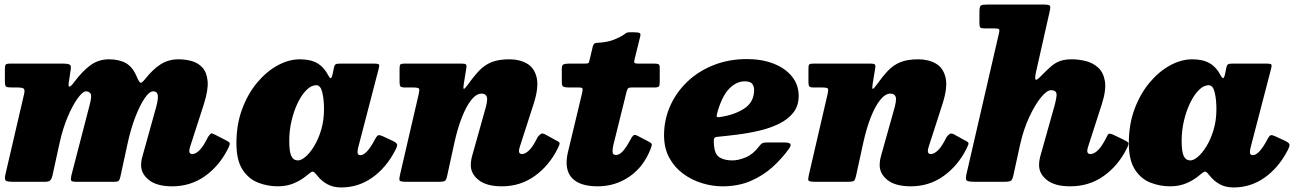

<svg xmlns="http://www.w3.org/2000/svg" viewBox="-20 -800 5721 845"><path d="M24.5 -520H261Q278 -520 286 -516Q294 -512 291.5 -496L283 -439Q279.5 -417.5 286.2 -419Q293 -420.5 305.5 -437.5Q342.5 -487 378.2 -513Q414 -539 459.5 -539Q504 -539 534 -522.2Q564 -505.5 582.5 -461Q593 -436.5 599 -435.8Q605 -435 619 -452.5Q654.5 -497 688.5 -518Q722.5 -539 766 -539Q795.5 -539 823.8 -531.2Q852 -523.5 871.2 -502.2Q890.5 -481 893.8 -442.2Q897 -403.5 877 -341L817 -155Q813 -142 813 -136Q813 -122 826.5 -122Q841 -122 858 -138.8Q875 -155.5 896 -198Q906 -212 910 -212.8Q914 -213.5 928 -206.5L967.5 -186Q989 -176 991 -170Q993 -164 981.5 -142Q944 -68.5 881 -24.2Q818 20 738 20Q670.5 20 635.8 -7.5Q601 -35 601 -73Q601 -87.5 604 -100.8Q607 -114 610.5 -125L662 -310Q676.5 -358 674.8 -378Q673 -398 653.5 -398Q637.5 -398 616.8 -367.8Q596 -337.5 576 -286Q556 -234.5 542 -170.5L509.5 -21Q507.5 -10.5 503 -5.2Q498.5 0 485.5 0H314.5Q296 0 293.2 -5.5Q290.5 -11 294 -27.5L374.5 -338Q385.5 -379.5 378.2 -388.8Q371 -398 358 -398Q344.5 -398 322.2 -367.8Q300 -337.5 278 -285.8Q256 -234 242 -169.5L210.5 -26Q207.5 -13.5 201.5 -6.8Q195.5 0 179.5 0H34.5Q8.5 0 4 -6.8Q-0.5 -13.5 4 -33L86 -386Q90 -403.5 85 -409.2Q80 -415 56.5 -415H31.5Q12 -415 6.8 -418.8Q1.5 -422.5 1.5 -442V-494Q1.5 -510.5 4.8 -515.2Q8 -520 24.5 -520Z M1718.5 -136.5Q1679 -61 1617.8 -18Q1556.5 25 1481.5 25Q1446.5 25 1420.8 10.8Q1395 -3.5 1378.5 -24.5Q1371 -34 1365.5 -39.5Q1358 -46.5 1352.2 -44Q1346.5 -41.5 1333.5 -30.5Q1307.5 -8 1275 6Q1242.5 20 1202.5 20Q1157.5 20 1115.8 3.8Q1074 -12.5 1047.2 -53.8Q1020.5 -95 1020.5 -170Q1020.5 -252.5 1045.8 -320.2Q1071 -388 1112.2 -437Q1153.5 -486 1202.5 -512.5Q1251.5 -539 1299.5 -539Q1347 -539 1376.8 -521.5Q1406.5 -504 1424.5 -468.5Q1430 -457.5 1435 -456.2Q1440 -455 1444.5 -477L1450 -504Q1452 -513 1456.2 -516.5Q1460.5 -520 1474.5 -520H1627.5Q1645.5 -520 1648 -515.5Q1650.5 -511 1646.5 -497L1556.5 -151Q1553.5 -139 1553.5 -131Q1553.5 -117 1566 -117Q1593.5 -117 1630 -186Q1639 -203.5 1645.5 -205Q1652 -206.5 1666.5 -199.5L1707.5 -180.5Q1725.5 -172 1727.5 -164.5Q1729.5 -157 1718.5 -136.5ZM1406 -320Q1406 -361.5 1398.5 -393.2Q1391 -425 1372 -425Q1350.5 -425 1329.5 -404.5Q1308.5 -384 1291.2 -349Q1274 -314 1263.5 -270.2Q1253 -226.5 1253 -180Q1253 -132 1262.2 -113Q1271.5 -94 1291.5 -94Q1305.5 -94 1324.8 -110.2Q1344 -126.5 1362.5 -156.8Q1381 -187 1393.5 -228.5Q1406 -270 1406 -320Z M1758.5 -520H2014Q2027 -520 2030.8 -516.2Q2034.5 -512.5 2032.5 -501L2021 -430Q2018 -411 2021 -409Q2024 -407 2038 -426Q2065 -464 2088.8 -489Q2112.5 -514 2143.5 -526.5Q2174.5 -539 2222 -539Q2266.5 -539 2299.2 -520.2Q2332 -501.5 2342 -458.2Q2352 -415 2328 -341L2268 -155Q2264 -142 2264 -136Q2264 -122 2277 -122Q2291.5 -122 2308.8 -138.5Q2326 -155 2346.5 -197Q2354.5 -207 2360.8 -210.8Q2367 -214.5 2378.5 -209L2425.5 -183Q2443 -175 2443 -169.2Q2443 -163.5 2434.5 -146.5Q2397 -71 2333.5 -25.5Q2270 20 2189 20Q2121.5 20 2086.8 -7.5Q2052 -35 2052 -73Q2052 -87.5 2054.8 -100.8Q2057.5 -114 2061 -125L2113 -310Q2127.5 -358 2122.8 -373Q2118 -388 2099.5 -388Q2076.5 -388 2054.2 -360.2Q2032 -332.5 2012.8 -283.5Q1993.5 -234.5 1979.5 -170.5L1947.5 -24Q1944 -8.5 1938.5 -4.2Q1933 0 1915.5 0H1766.5Q1741 0 1738.5 -6Q1736 -12 1740.5 -31L1823 -387Q1827 -405 1824 -410Q1821 -415 1797.5 -415H1762Q1746.5 -415 1742.5 -419.5Q1738.5 -424 1738.5 -439V-498Q1738.5 -512 1741.8 -516Q1745 -520 1758.5 -520Z M2483.5 -520H2554.5Q2569 -520 2571 -524Q2573 -528 2575.5 -539L2589 -596Q2591.5 -604.5 2595.2 -607.8Q2599 -611 2608.5 -611.5Q2653.5 -614 2681 -625Q2708.5 -636 2722.5 -645.5Q2732 -652.5 2736.2 -655Q2740.5 -657.5 2747 -657.8Q2753.5 -658 2768.5 -658Q2787 -658 2794 -655.2Q2801 -652.5 2797.5 -639L2773.5 -542Q2770 -528.5 2771.8 -524.2Q2773.5 -520 2789.5 -520H2861.5Q2872.5 -520 2878 -517.5Q2883.5 -515 2883.5 -503V-442Q2883.5 -425 2880.2 -420Q2877 -415 2859.5 -415H2759.5Q2747.5 -415 2743.8 -410.8Q2740 -406.5 2737.5 -396L2679.5 -162Q2676 -148 2675.8 -133Q2675.5 -118 2691.5 -118Q2707 -118 2722.5 -136Q2738 -154 2756.5 -189Q2762 -199 2767.5 -204Q2773 -209 2785.5 -202.5L2833.5 -177.5Q2847.5 -170.5 2848.5 -165.5Q2849.5 -160.5 2843.5 -145Q2813 -66 2750.5 -23Q2688 20 2610.5 20Q2531 20 2497 -17Q2463 -54 2478.5 -126L2542 -391Q2544.5 -402.5 2544 -408.8Q2543.5 -415 2527.5 -415H2482.5Q2468 -415 2460.2 -418.2Q2452.5 -421.5 2452.5 -437.5V-497.5Q2452.5 -514 2460.5 -517Q2468.5 -520 2483.5 -520Z M2902.5 -205Q2902.5 -272.5 2929.2 -333Q2956 -393.5 3004.5 -440Q3053 -486.5 3120 -513.2Q3187 -540 3267 -540Q3333.5 -540 3385 -519.8Q3436.5 -499.5 3465.8 -463Q3495 -426.5 3495 -378Q3495 -334.5 3471.8 -304.8Q3448.5 -275 3409.5 -255.8Q3370.5 -236.5 3323 -225.2Q3275.5 -214 3226.2 -207.8Q3177 -201.5 3134 -197.5Q3121.5 -196.5 3121.5 -182.5Q3121 -127 3142.5 -110.5Q3164 -94 3203.5 -94Q3229.5 -94 3262 -107.5Q3294.5 -121 3320.5 -155.5Q3327 -164 3333 -168.5Q3339 -173 3354.5 -173H3431.5Q3453.5 -173 3458.2 -166.5Q3463 -160 3452 -145Q3422 -103 3380.5 -65.2Q3339 -27.5 3284.2 -3.8Q3229.5 20 3159.5 20Q3114.5 20 3069 6Q3023.5 -8 2985.8 -36Q2948 -64 2925.2 -106.2Q2902.5 -148.5 2902.5 -205ZM3145.5 -284.5Q3211 -293.5 3254.8 -321.8Q3298.5 -350 3299 -404Q3299 -418.5 3291.2 -430.2Q3283.5 -442 3257 -442Q3221 -442 3189 -409.5Q3157 -377 3136 -301Q3133 -289.5 3134.5 -286.5Q3136 -283.5 3145.5 -284.5Z M3558 -520H3813.5Q3826.5 -520 3830.2 -516.2Q3834 -512.5 3832 -501L3820.5 -430Q3817.5 -411 3820.5 -409Q3823.5 -407 3837.5 -426Q3864.5 -464 3888.2 -489Q3912 -514 3943 -526.5Q3974 -539 4021.5 -539Q4066 -539 4098.8 -520.2Q4131.5 -501.5 4141.5 -458.2Q4151.5 -415 4127.5 -341L4067.5 -155Q4063.5 -142 4063.5 -136Q4063.5 -122 4076.5 -122Q4091 -122 4108.2 -138.5Q4125.5 -155 4146 -197Q4154 -207 4160.2 -210.8Q4166.5 -214.5 4178 -209L4225 -183Q4242.5 -175 4242.5 -169.2Q4242.5 -163.5 4234 -146.5Q4196.5 -71 4133 -25.5Q4069.5 20 3988.5 20Q3921 20 3886.2 -7.5Q3851.5 -35 3851.5 -73Q3851.5 -87.5 3854.2 -100.8Q3857 -114 3860.5 -125L3912.5 -310Q3927 -358 3922.2 -373Q3917.5 -388 3899 -388Q3876 -388 3853.8 -360.2Q3831.5 -332.5 3812.2 -283.5Q3793 -234.5 3779 -170.5L3747 -24Q3743.5 -8.5 3738 -4.2Q3732.5 0 3715 0H3566Q3540.5 0 3538 -6Q3535.5 -12 3540 -31L3622.5 -387Q3626.5 -405 3623.5 -410Q3620.5 -415 3597 -415H3561.5Q3546 -415 3542 -419.5Q3538 -424 3538 -439V-498Q3538 -512 3541.2 -516Q3544.5 -520 3558 -520Z M4937.5 -143.5Q4900 -69.5 4836.5 -24.8Q4773 20 4690 20Q4622.5 20 4587.8 -7.5Q4553 -35 4553 -73Q4553 -87.5 4555.8 -100.8Q4558.5 -114 4562 -125L4614 -310Q4628.5 -358 4630 -380.5Q4631.5 -403 4605.5 -403Q4587 -403 4560.5 -370.2Q4534 -337.5 4509 -283.2Q4484 -229 4469.5 -163.5L4440.5 -31Q4436.5 -11.5 4430.5 -5.8Q4424.5 0 4401 0H4269Q4240 0 4234.2 -5.8Q4228.5 -11.5 4233.5 -34L4376.5 -654Q4380 -668 4376.5 -671.5Q4373 -675 4355 -675H4313Q4298.5 -675 4294.5 -678.8Q4290.5 -682.5 4290.5 -698V-749Q4290.5 -771.5 4297 -775.8Q4303.5 -780 4325 -780H4571Q4596 -780 4600.2 -775.2Q4604.5 -770.5 4599.5 -749L4539.5 -483Q4533.5 -454.5 4537.8 -449.5Q4542 -444.5 4565.5 -469.5Q4590 -494.5 4608.2 -509.8Q4626.5 -525 4647 -532Q4667.5 -539 4698 -539Q4727.5 -539 4758.8 -531.2Q4790 -523.5 4813.2 -502.2Q4836.5 -481 4842.8 -442.2Q4849 -403.5 4829 -341L4769 -155Q4765 -142 4765 -136Q4765 -122 4779 -122Q4792.5 -122 4808 -135Q4823.5 -148 4842 -181Q4851 -197 4855.5 -206.8Q4860 -216.5 4880.5 -206.5L4921.5 -187Q4943 -177 4946 -171.2Q4949 -165.5 4937.5 -143.5Z M5646 -136.5Q5606.5 -61 5545.2 -18Q5484 25 5409 25Q5374 25 5348.2 10.8Q5322.5 -3.5 5306 -24.5Q5298.5 -34 5293 -39.5Q5285.5 -46.5 5279.8 -44Q5274 -41.5 5261 -30.5Q5235 -8 5202.5 6Q5170 20 5130 20Q5085 20 5043.2 3.8Q5001.5 -12.5 4974.8 -53.8Q4948 -95 4948 -170Q4948 -252.5 4973.2 -320.2Q4998.5 -388 5039.8 -437Q5081 -486 5130 -512.5Q5179 -539 5227 -539Q5274.5 -539 5304.2 -521.5Q5334 -504 5352 -468.5Q5357.5 -457.5 5362.5 -456.2Q5367.5 -455 5372 -477L5377.5 -504Q5379.5 -513 5383.8 -516.5Q5388 -520 5402 -520H5555Q5573 -520 5575.5 -515.5Q5578 -511 5574 -497L5484 -151Q5481 -139 5481 -131Q5481 -117 5493.5 -117Q5521 -117 5557.5 -186Q5566.5 -203.5 5573 -205Q5579.5 -206.5 5594 -199.5L5635 -180.5Q5653 -172 5655 -164.5Q5657 -157 5646 -136.5ZM5333.5 -320Q5333.5 -361.5 5326 -393.2Q5318.5 -425 5299.5 -425Q5278 -425 5257 -404.5Q5236 -384 5218.8 -349Q5201.5 -314 5191 -270.2Q5180.5 -226.5 5180.5 -180Q5180.5 -132 5189.8 -113Q5199 -94 5219 -94Q5233 -94 5252.2 -110.2Q5271.5 -126.5 5290 -156.8Q5308.5 -187 5321 -228.5Q5333.5 -270 5333.5 -320Z"/></svg>

Font: Besley* Fatface
Style: Italic
Weight: 900
Italic angle: -13°
Designer: Owen Earl
Foundry: indestructible type*
Version: Version 3.000; ttfautohint (v1.8.3)